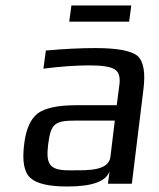

<svg xmlns="http://www.w3.org/2000/svg" viewBox="-20 -669 578 699"><path d="M460 0 502 -342C510 -404 503 -445 481 -465C459 -484 408 -494 327 -494C273 -494 213 -491 147 -485L138 -419C201 -427 257 -431 306 -431C351 -431 382 -426 397 -417C412 -408 418 -390 415 -363L405 -286H260C191 -286 144 -276 117 -256C91 -235 74 -198 68 -144C60 -82 68 -41 91 -21C114 0 159 10 226 10C316 10 367 -9 379 -46L373 0ZM155 -141C165 -220 178 -230 259 -230H398L382 -98C376 -47 300 -49 248 -49H230C160 -49 147 -72 155 -141ZM450 -590 458 -649H240L232 -590Z"/></svg>

Font: Gamestation Text
Style: Italic
Weight: 400
Designer: Jonas Hecksher
Foundry: Jonas Hecksher, Playtypeª, e-types AS
Version: Version 1.003